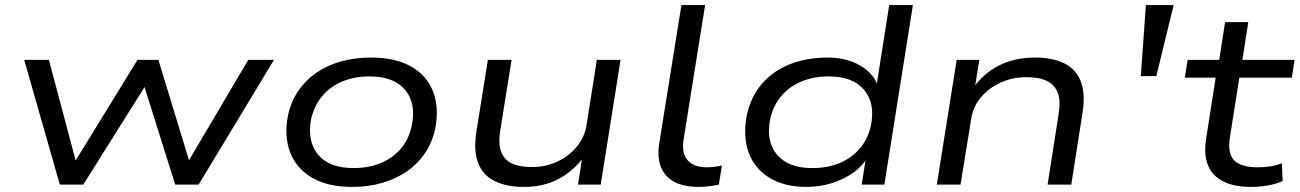

<svg xmlns="http://www.w3.org/2000/svg" viewBox="-20 -725 5104 754"><path d="M215 0 75 -490H172L281 -80H268L520 -490H602L727 -80H713L955 -490H1056L760 0H668L537 -417H569L307 0Z M1364 9Q1267 9 1205.5 -27Q1144 -63 1119.5 -126.5Q1095 -190 1111 -272Q1123 -327 1152 -369Q1181 -411 1223.5 -440Q1266 -469 1320 -484Q1374 -499 1437 -499Q1533 -499 1595 -463.5Q1657 -428 1681 -364.5Q1705 -301 1689 -219Q1677 -164 1648 -122Q1619 -80 1576.5 -51Q1534 -22 1480 -6.5Q1426 9 1364 9ZM1368 -65Q1428 -65 1475 -84.5Q1522 -104 1554 -141Q1586 -178 1597 -232Q1615 -319 1571 -372Q1527 -425 1431 -425Q1373 -425 1325.5 -405.5Q1278 -386 1246.5 -349Q1215 -312 1202 -259Q1185 -172 1228.5 -118.5Q1272 -65 1368 -65Z M2037 9Q1969 9 1922.5 -14Q1876 -37 1857.5 -85.5Q1839 -134 1851 -209L1896 -490H1989L1945 -215Q1936 -163 1947.5 -130.5Q1959 -98 1989.5 -83.5Q2020 -69 2068 -69Q2124 -69 2170 -91Q2216 -113 2246 -150Q2276 -187 2283 -232L2324 -490H2417L2339 0H2250L2267 -112H2275Q2234 -55 2175 -23Q2116 9 2037 9Z M2724 9Q2635 9 2595.5 -36Q2556 -81 2569 -163L2656 -705H2749L2664 -174Q2659 -142 2667.5 -118Q2676 -94 2698 -81Q2720 -68 2755 -68Q2769 -68 2786 -70Q2803 -72 2815 -75L2803 0Q2783 4 2763.5 6.5Q2744 9 2724 9Z M3148 9Q3059 9 3000.5 -27.5Q2942 -64 2919.5 -127.5Q2897 -191 2913 -274Q2930 -348 2974 -398Q3018 -448 3084 -473.5Q3150 -499 3229 -499Q3306 -499 3360 -466.5Q3414 -434 3430 -381H3421L3472 -705H3565L3453 0H3364L3382 -115H3392Q3370 -75 3331.5 -47.5Q3293 -20 3245.5 -5.5Q3198 9 3148 9ZM3170 -65Q3230 -65 3277 -84.5Q3324 -104 3356 -141Q3388 -178 3400 -231Q3418 -319 3373.5 -372Q3329 -425 3234 -425Q3176 -425 3128.5 -405.5Q3081 -386 3049 -349Q3017 -312 3005 -259Q2987 -171 3031 -118Q3075 -65 3170 -65Z M3659 0 3737 -490H3826L3808 -378H3801Q3842 -437 3903.5 -468Q3965 -499 4044 -499Q4114 -499 4160 -476Q4206 -453 4224.5 -405Q4243 -357 4231 -281L4187 0H4094L4137 -275Q4146 -329 4134 -360.5Q4122 -392 4091.5 -407Q4061 -422 4012 -422Q3955 -422 3908 -400Q3861 -378 3831 -341.5Q3801 -305 3794 -258L3752 0Z M4460 -426 4480 -705H4589L4521 -426Z M4891 9Q4827 9 4784 -12.5Q4741 -34 4724 -75.5Q4707 -117 4716 -177L4754 -420H4633L4644 -490H4768L4791 -638H4882L4859 -490H5064L5053 -420H4847L4810 -186Q4800 -121 4827.5 -94.5Q4855 -68 4920 -68Q4945 -68 4968.5 -71.5Q4992 -75 5014 -84L5017 -14Q4994 -3 4960.5 3Q4927 9 4891 9Z"/></svg>

Font: Nunito Sans 10pt Expanded
Style: Italic
Weight: 400
Width: 7
Italic angle: -9°
Designer: Vernon Adams
Foundry: Vernon Adams
Version: Version 3.101;gftools[0.9.27]